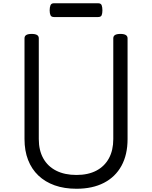

<svg xmlns="http://www.w3.org/2000/svg" viewBox="-20 -1144 937 1183"><path d="M451 19Q376 19 317 -2Q258 -23 216.5 -62.5Q175 -102 153 -158.5Q131 -215 131 -287V-908Q131 -922 142 -928.5Q153 -935 175 -935Q197 -935 208 -928.5Q219 -922 219 -908V-287Q219 -218 246.5 -168.5Q274 -119 326 -92.5Q378 -66 451 -66Q523 -66 573.5 -92.5Q624 -119 651 -168.5Q678 -218 678 -287V-908Q678 -922 689 -928.5Q700 -935 722 -935Q766 -935 766 -908V-287Q766 -191 728.5 -122.5Q691 -54 620.5 -17.5Q550 19 451 19ZM313 -1039Q296 -1039 291 -1050.5Q286 -1062 286 -1080Q286 -1099 291 -1111.5Q296 -1124 313 -1124H584Q602 -1124 606.5 -1111.5Q611 -1099 611 -1080Q611 -1062 606.5 -1050.5Q602 -1039 584 -1039Z"/></svg>

Font: Playwrite DE Grund
Style: Regular
Weight: 400
Designer: Veronika Burian, José Scaglione
Foundry: TypeTogether
Version: Version 1.002